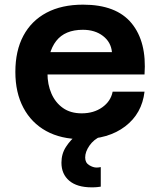

<svg xmlns="http://www.w3.org/2000/svg" viewBox="-20 -586 690 825"><path d="M331 12Q242 12 178.5 -23Q115 -58 80.5 -123Q46 -188 46 -277Q46 -368 80.5 -432.5Q115 -497 180 -531.5Q245 -566 337 -566Q480 -566 545.5 -486Q611 -406 601 -266H156V-362H461Q457 -405 422.5 -431.5Q388 -458 336 -458Q259 -458 221.5 -410Q184 -362 184 -271Q184 -223 201 -184Q218 -145 250.5 -122Q283 -99 331 -99Q383 -99 419.5 -125Q456 -151 464 -192H601Q590 -98 518 -43Q446 12 331 12ZM413 216Q406 217 397.5 218Q389 219 374 219Q311 219 277.5 190.5Q244 162 244 113Q244 75 263.5 45Q283 15 309.5 -6Q336 -27 358 -38L413 0Q383 13 364.5 39.5Q346 66 346 91Q346 113 363 123.5Q380 134 395 134Q399 134 403 133.5Q407 133 413 132Z"/></svg>

Font: Azeret Mono Thin SemiBold
Style: Regular
Weight: 600
Version: Version 1.002